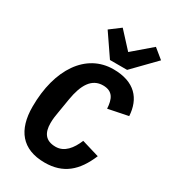

<svg xmlns="http://www.w3.org/2000/svg" viewBox="-231 -1077 1066 1202"><g transform="rotate(30 302.0 -476.0)"><path d="M290.1 12.1C425.1 12.1 503.9 -57.9 558.9 -188.9L432.2 -226.9C404.8 -160.9 364 -108 300.1 -108C226.9 -108 198.9 -150.9 198.9 -220.9C198.9 -252.8 203.1 -274.9 207 -299L225.1 -408C244 -519.9 285.2 -589.8 366.8 -589.8C438.9 -589.8 457 -541.9 460.9 -475.9L604 -505C596.9 -626.1 528.1 -709.9 372.9 -709.9C176.1 -709.9 50.1 -524.9 50.1 -253.9C50.1 -87 126.1 12.1 290.1 12.1ZM215.9 -907 323.9 -748.9H447.8L601.9 -907L532 -964.1L397.7 -849.1L291.9 -964.1Z"/></g></svg>

Font: Margiela Mono Italic Bold It
Style: Regular
Weight: 700
Designer: Mike Abbink, Paul van der Laan, Pieter van Rosmalen
Foundry: Bold Monday
Version: Version 2.003 2021